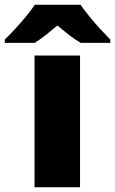

<svg xmlns="http://www.w3.org/2000/svg" viewBox="-78 -786 483 806"><path d="M258 0H67V-553H258ZM260 -766Q276 -743 298.5 -715.5Q321 -688 344.5 -662.5Q368 -637 385 -620V-606H261Q235 -621 212 -639Q189 -657 163 -679Q137 -657 115.5 -640Q94 -623 68 -606H-58V-620Q-39 -638 -15.5 -663.5Q8 -689 30.5 -716Q53 -743 68 -766Z"/></svg>

Font: Noto Sans Arabic Blk
Style: Regular
Weight: 900
Designer: Monotype Design Team, Nadine Chahine, Nizar Qandah and Khaled Hosny
Foundry: Monotype Imaging Inc.
Version: Version 2.012; ttfautohint (v1.8.4.7-5d5b)